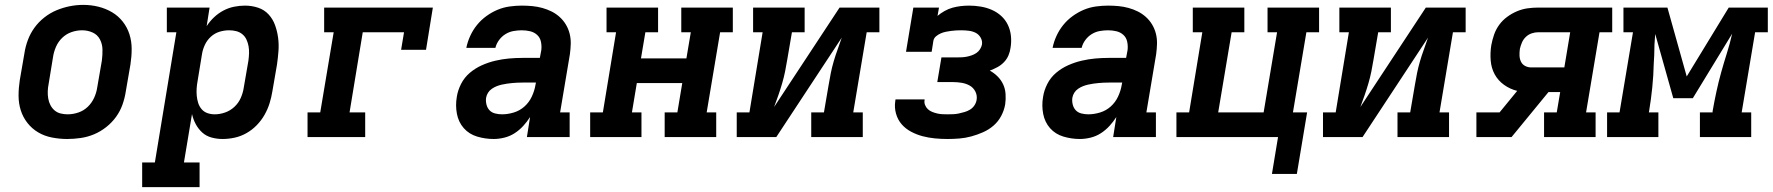

<svg xmlns="http://www.w3.org/2000/svg" viewBox="-20 -561 7257 786"><path d="M255 8Q224 8 193 2Q162 -4 136.5 -19Q111 -34 92.5 -57.5Q74 -81 65 -109.5Q56 -138 56 -169.5Q56 -201 61 -233L80 -343Q84 -370 94 -397Q104 -424 121 -447.5Q138 -471 161.5 -489.5Q185 -508 211.5 -519Q238 -530 265.5 -535.5Q293 -541 321 -541Q353 -541 383 -533.5Q413 -526 438.5 -511Q464 -496 482.5 -472.5Q501 -449 510 -420.5Q519 -392 519 -360.5Q519 -329 514 -297L495 -187Q491 -160 481.5 -133Q472 -106 455 -82.5Q438 -59 414.5 -40.5Q391 -22 364.5 -11Q338 0 310 4Q282 8 255 8ZM257 -93Q279 -93 301 -100.5Q323 -108 339.5 -124Q356 -140 365.5 -161Q375 -182 378 -203L397 -313Q400 -336 399.5 -358.5Q399 -381 389 -400Q379 -419 359 -428Q339 -437 316 -437Q294 -437 272.5 -429.5Q251 -422 234.5 -406Q218 -390 209 -369Q200 -348 197 -327L179 -217Q176 -202 175.5 -187Q175 -172 177.5 -157.5Q180 -143 186.5 -130.5Q193 -118 203.5 -109Q214 -100 228 -96.5Q242 -93 257 -93Z M562 205V104H614L702 -429H663V-530H838L826 -454Q839 -474 856.5 -490.5Q874 -507 895 -518Q916 -529 938.5 -533.5Q961 -538 983 -538Q1011 -538 1036.5 -529.5Q1062 -521 1079.5 -502Q1097 -483 1106 -458Q1115 -433 1118.5 -406.5Q1122 -380 1120 -352.5Q1118 -325 1114 -297L1095 -187Q1091 -162 1083.5 -138Q1076 -114 1063 -91Q1050 -68 1031 -48.5Q1012 -29 989 -16Q966 -3 941 2.5Q916 8 891 8Q868 8 846 2Q824 -4 808 -18.5Q792 -33 781.5 -52.5Q771 -72 766 -94L733 104H797V205ZM859 -93Q880 -93 901.5 -100.5Q923 -108 940 -124Q957 -140 966 -161Q975 -182 978 -203L997 -313Q999 -328 999.5 -343Q1000 -358 997.5 -372Q995 -386 989 -399Q983 -412 972 -421Q961 -430 947 -433.5Q933 -437 918 -437Q898 -437 878.5 -431Q859 -425 843.5 -411Q828 -397 819 -378Q810 -359 807 -340L789 -230Q786 -214 785 -198.5Q784 -183 785.5 -168Q787 -153 791.5 -139Q796 -125 805.5 -114Q815 -103 829 -98Q843 -93 859 -93Z M1239 0V-101H1291L1346 -429H1307V-530H1752L1724 -357H1622L1634 -429H1465L1411 -101H1475V0Z M2001 8Q1966 8 1933 -2Q1900 -12 1878.5 -36.5Q1857 -61 1850.5 -95Q1844 -129 1850 -164Q1854 -191 1867.5 -217.5Q1881 -244 1903.5 -263Q1926 -282 1953 -294Q1980 -306 2008 -312.5Q2036 -319 2063.5 -321.5Q2091 -324 2119 -324H2190L2196 -356Q2198 -373 2194.5 -390Q2191 -407 2179 -418Q2167 -429 2150.5 -433Q2134 -437 2116 -437Q2100 -437 2082.5 -434Q2065 -431 2049.5 -421.5Q2034 -412 2023 -397Q2012 -382 2008 -365H1889Q1894 -390 1905 -414Q1916 -438 1932.5 -458.5Q1949 -479 1971 -495Q1993 -511 2017 -521Q2041 -531 2066.5 -534.5Q2092 -538 2116 -538Q2138 -538 2159 -536Q2180 -534 2200 -528.5Q2220 -523 2238 -514Q2256 -505 2271 -491.5Q2286 -478 2296.5 -460.5Q2307 -443 2312 -423Q2317 -403 2316.5 -382Q2316 -361 2313 -339L2273 -101H2312V0H2137L2150 -82Q2138 -63 2122 -45.5Q2106 -28 2086.5 -15.5Q2067 -3 2044.5 2.5Q2022 8 2001 8ZM2035 -93Q2059 -93 2083.5 -100.5Q2108 -108 2127 -125Q2146 -142 2157 -165.5Q2168 -189 2172 -213L2174 -223H2119Q2108 -223 2097.5 -222.5Q2087 -222 2076.5 -221Q2066 -220 2055.5 -218.5Q2045 -217 2034 -214.5Q2023 -212 2013 -208Q2003 -204 1993.5 -197.5Q1984 -191 1978 -181.5Q1972 -172 1970 -161Q1968 -147 1971.5 -133Q1975 -119 1984 -109.5Q1993 -100 2007 -96.5Q2021 -93 2035 -93Z M2396 0V-101H2448L2502 -429H2463V-530H2674V-429H2622L2604 -322H2790L2808 -429H2769V-530H2980V-429H2928L2873 -101H2912V0H2701V-101H2753L2773 -221H2587L2567 -101H2606V0Z M2996 0V-101H3048L3102 -429H3063V-530H3274V-429H3222L3203 -318Q3199 -293 3194 -268.5Q3189 -244 3182 -220Q3175 -196 3166.5 -171.5Q3158 -147 3149 -123L3417 -530H3580V-429H3528L3473 -101H3512V0H3301V-101H3353L3372 -212Q3376 -237 3381 -261.5Q3386 -286 3393 -310Q3400 -334 3409 -358.5Q3418 -383 3426 -407L3158 0Z M3859 8Q3833 8 3807 5.5Q3781 3 3756.5 -3.5Q3732 -10 3709.5 -22Q3687 -34 3671 -52.5Q3655 -71 3648 -96Q3641 -121 3645 -147Q3645 -149 3645.5 -150.5Q3646 -152 3646 -154H3765Q3765 -153 3765 -152.5Q3765 -152 3765 -151Q3763 -141 3767 -131Q3771 -121 3778.5 -114Q3786 -107 3796 -103Q3806 -99 3816.5 -96.5Q3827 -94 3837.5 -93.5Q3848 -93 3859 -93Q3871 -93 3882.5 -93.5Q3894 -94 3905.5 -96.5Q3917 -99 3929 -102.5Q3941 -106 3951.5 -112.5Q3962 -119 3969 -129.5Q3976 -140 3978 -152Q3981 -170 3973 -186Q3965 -202 3950 -210.5Q3935 -219 3917 -222Q3899 -225 3881 -225H3817L3834 -326H3898Q3908 -326 3918 -326.5Q3928 -327 3938 -329Q3948 -331 3958 -334.5Q3968 -338 3977 -344Q3986 -350 3992 -359.5Q3998 -369 4000 -379Q4002 -394 3994.5 -407Q3987 -420 3974.5 -426.5Q3962 -433 3946.5 -435Q3931 -437 3916 -437Q3905 -437 3894.5 -436.5Q3884 -436 3873.5 -434.5Q3863 -433 3852.5 -431Q3842 -429 3831.5 -424.5Q3821 -420 3812 -412.5Q3803 -405 3801 -394L3794 -349H3689L3719 -530H3824L3818 -496Q3831 -507 3847 -516Q3863 -525 3879.5 -529.5Q3896 -534 3913 -536Q3930 -538 3947 -538Q3971 -538 3995 -534Q4019 -530 4040.5 -520.5Q4062 -511 4079 -495.5Q4096 -480 4106 -459Q4116 -438 4118.5 -414Q4121 -390 4117 -366Q4115 -350 4108.5 -334.5Q4102 -319 4090 -306.5Q4078 -294 4063 -286Q4048 -278 4032 -272Q4050 -262 4064 -248Q4078 -234 4086.5 -216Q4095 -198 4096.5 -176.5Q4098 -155 4095 -134Q4091 -110 4079 -87Q4067 -64 4047.5 -47Q4028 -30 4004 -19.5Q3980 -9 3956 -2.5Q3932 4 3907.5 6Q3883 8 3859 8Z M4401 8Q4366 8 4333 -2Q4300 -12 4278.5 -36.5Q4257 -61 4250.5 -95Q4244 -129 4250 -164Q4254 -191 4267.5 -217.5Q4281 -244 4303.5 -263Q4326 -282 4353 -294Q4380 -306 4408 -312.5Q4436 -319 4463.5 -321.5Q4491 -324 4519 -324H4590L4596 -356Q4598 -373 4594.5 -390Q4591 -407 4579 -418Q4567 -429 4550.5 -433Q4534 -437 4516 -437Q4500 -437 4482.5 -434Q4465 -431 4449.5 -421.5Q4434 -412 4423 -397Q4412 -382 4408 -365H4289Q4294 -390 4305 -414Q4316 -438 4332.5 -458.5Q4349 -479 4371 -495Q4393 -511 4417 -521Q4441 -531 4466.5 -534.5Q4492 -538 4516 -538Q4538 -538 4559 -536Q4580 -534 4600 -528.5Q4620 -523 4638 -514Q4656 -505 4671 -491.5Q4686 -478 4696.5 -460.5Q4707 -443 4712 -423Q4717 -403 4716.5 -382Q4716 -361 4713 -339L4673 -101H4712V0H4537L4550 -82Q4538 -63 4522 -45.5Q4506 -28 4486.5 -15.5Q4467 -3 4444.5 2.5Q4422 8 4401 8ZM4435 -93Q4459 -93 4483.5 -100.5Q4508 -108 4527 -125Q4546 -142 4557 -165.5Q4568 -189 4572 -213L4574 -223H4519Q4508 -223 4497.5 -222.5Q4487 -222 4476.5 -221Q4466 -220 4455.5 -218.5Q4445 -217 4434 -214.5Q4423 -212 4413 -208Q4403 -204 4393.5 -197.5Q4384 -191 4378 -181.5Q4372 -172 4370 -161Q4368 -147 4371.5 -133Q4375 -119 4384 -109.5Q4393 -100 4407 -96.5Q4421 -93 4435 -93Z M5187 151 5212 0H4796V-101H4848L4902 -429H4863V-530H5074V-429H5022L4967 -101H5153L5208 -429H5169V-530H5380V-429H5328L5273 -101H5331L5289 151Z M5396 0V-101H5448L5502 -429H5463V-530H5674V-429H5622L5603 -318Q5599 -293 5594 -268.5Q5589 -244 5582 -220Q5575 -196 5566.5 -171.5Q5558 -147 5549 -123L5817 -530H5980V-429H5928L5873 -101H5912V0H5701V-101H5753L5772 -212Q5776 -237 5781 -261.5Q5786 -286 5793 -310Q5800 -334 5809 -358.5Q5818 -383 5826 -407L5558 0Z M6024 0V-101H6119L6191 -189Q6162 -196 6137.5 -213.5Q6113 -231 6099 -256.5Q6085 -282 6082.5 -313.5Q6080 -345 6085 -376Q6089 -398 6096.5 -419.5Q6104 -441 6117.5 -459.5Q6131 -478 6150 -492Q6169 -506 6190.5 -515Q6212 -524 6234 -527Q6256 -530 6277 -530H6580V-429H6528L6473 -101H6512V0H6301V-101H6353L6367 -184H6319L6168 0ZM6248 -285H6384L6408 -429H6277Q6264 -429 6250.5 -424.5Q6237 -420 6226.5 -410Q6216 -400 6210.5 -387Q6205 -374 6202 -361Q6200 -347 6200.5 -333.5Q6201 -320 6206.5 -308.5Q6212 -297 6223.5 -291Q6235 -285 6248 -285Z M6559 0V-101H6610L6665 -429H6626V-530H6806L6885 -248L7057 -530H7217V-429H7165L7110 -101H7149V0H6939V-101H6991V-106Q6998 -146 7006.5 -185.5Q7015 -225 7026 -264.5Q7037 -304 7049.5 -343.5Q7062 -383 7071 -423L6910 -159H6830L6756 -422Q6754 -401 6753 -379Q6752 -357 6752 -336L6750 -300Q6749 -252 6744 -203Q6739 -154 6731 -106L6730 -101H6769V0Z"/></svg>

Font: Iosevka Curly Slab ExObl
Style: Bold
Weight: 700
Width: 7
Italic angle: -9°
Monospace: yes
Designer: Belleve Invis
Foundry: Belleve Invis
Version: Version 11.0.0; ttfautohint (v1.8.3)